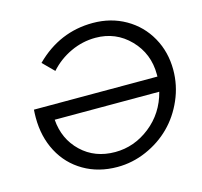

<svg xmlns="http://www.w3.org/2000/svg" viewBox="-103 -820 991 940"><g transform="rotate(-15 392.0 -350.0)"><path d="M444.5 -706Q536 -706 609.8 -663.8Q683.5 -621.5 725 -547.5Q766.5 -473.5 766.5 -383Q766.5 -304 735 -231.8Q703.5 -159.5 651.2 -107.5Q599 -55.5 528 -24.5Q457 6.5 380.5 6.5Q285 6.5 210.8 -36.8Q136.5 -80 96 -156.5Q55.5 -233 55.5 -330Q55.5 -350 57 -370.5H683V-381.5Q683 -487 612.2 -559.8Q541.5 -632.5 438.5 -632.5Q372.5 -632.5 312 -604.2Q251.5 -576 207.5 -526.5L152 -582Q276 -706 444.5 -706ZM388.5 -67Q485.5 -67 565.8 -130.2Q646 -193.5 672.5 -296.5H142.5Q150 -196.5 218 -131.8Q286 -67 388.5 -67Z"/></g></svg>

Font: Argentum Sans Light
Style: Italic
Weight: 300
Italic angle: -11.3°
Designer: Julieta Ulanovsky (font), Owen Earl (portions from Jones font), Cristiano Sobral (main changes and remaster)
Foundry: Julieta Ulanovsky (font), Owen Earl (portions from Jones font), Cristiano Sobral (main changes and remaster)
Version: Version 3.127